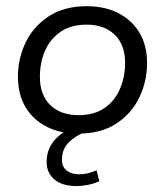

<svg xmlns="http://www.w3.org/2000/svg" viewBox="-20 -427 540 628"><path d="M235.7 10Q176.1 10 131.7 -13Q87.3 -36.1 63 -77.5Q38.7 -119 38.7 -175.8Q38.7 -236 64.1 -288.5Q89.6 -341 139.6 -373.8Q189.6 -406.7 263.9 -406.7Q323.6 -406.7 368 -383.6Q412.3 -360.6 436.7 -319.2Q461 -277.7 461 -220.9Q461 -161 435.8 -108.4Q410.5 -55.7 360.6 -22.9Q310.7 10 235.7 10ZM236.7 -50.3Q288.2 -50.3 322 -73.8Q355.7 -97.2 372.4 -136.3Q389.2 -175.4 389.2 -221.3Q389.2 -280.6 355.1 -313.5Q321.1 -346.4 262.9 -346.4Q212.1 -346.4 178 -322.9Q144 -299.5 127.2 -260.9Q110.5 -222.3 110.5 -175.4Q110.5 -116.1 144.7 -83.2Q179 -50.3 236.7 -50.3ZM231.2 181.6Q182.7 181.6 157.6 159.7Q132.5 137.9 132.5 102.8Q132.5 54 168.5 21.1Q204.4 -11.8 254.4 -24.2L273.1 0Q236.7 10.6 209.7 34.1Q182.6 57.6 182.6 95.3Q182.6 118.5 198 130.8Q213.4 143 238.6 143Q253.4 143 266.7 140Q280 137 296 130L304.8 166Q286 174.2 266.4 177.9Q246.9 181.6 231.2 181.6Z"/></svg>

Font: Rokkitt SemiBold
Style: Italic
Weight: 600
Italic angle: -9°
Designer: Vernon Adams
Foundry: Vernon Adams
Version: Version 3.103